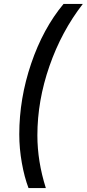

<svg xmlns="http://www.w3.org/2000/svg" viewBox="-20 -762 441 976"><path d="M78 -79Q78 -261 138.5 -439Q199 -617 303 -742H401Q293 -603 231.5 -426.5Q170 -250 170 -74Q170 58 213 194H125Q104 139 91 66Q78 -7 78 -79Z"/></svg>

Font: Montserrat Alternates Medium
Style: Italic
Weight: 500
Italic angle: -11.3°
Designer: Julieta Ulanovsky
Foundry: Julieta Ulanovsky
Version: Version 7.200